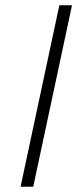

<svg xmlns="http://www.w3.org/2000/svg" viewBox="-20 -708 311 728"><path d="M58 0 205 -688H253L106 0Z"/></svg>

Font: Saira ExtraLight
Style: Italic
Weight: 200
Italic angle: -12°
Designer: Hector Gatti with collaboration of the Omnibus-Type team
Foundry: Omnibus-Type
Version: Version 1.100; ttfautohint (v1.8.3)